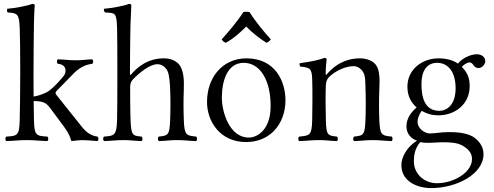

<svg xmlns="http://www.w3.org/2000/svg" viewBox="-20 -718 2531 984"><path d="M81 -103C79 -24 70 -21 12 -18C5.9 -11.9 6.1 -0.9 12 5C52 4 76 0 117 0C158 0 182 4 223 5C228.9 -0.9 229.1 -11.9 223 -18C165 -21 156 -24 154 -103C153.5 -122.6 152.9 -157.4 152.4 -200C200.5 -199.8 216.9 -191.8 238 -163L307 -70C334 -33.6 340 -14 344 0C345 3 345.8 5 348 5C363 3 387.8 0 401 0C416 0 461 3 480 5C486 -1 486 -12 480 -18C448 -22 423 -38 398 -70L272 -228C269 -232 265 -236 265 -241C265 -245 265 -247 269 -251L353 -337C382 -368 415 -387 453 -391C459 -397 459 -408 453 -414C418 -413 404 -409 370 -409C334 -409 311 -413 276 -414C270 -408 270 -397 276 -391C329 -387 317 -342 308 -331C286 -303 256 -271 232 -253C210.5 -237.3 170.8 -225.5 152.2 -223.1C151.9 -255.9 151.7 -292.3 151.7 -329.1C151.7 -439.9 153.2 -555.9 154 -599C155.2 -661 158 -689 158 -689C158 -696 154 -698 145 -698C121 -688 55 -676 17 -673C15 -665 14 -660 20 -654C70 -651 77.7 -646.3 81 -576C82.8 -537.8 83.7 -447.7 83.7 -355.1C83.7 -251.7 82.1 -144.9 81 -103Z M647 -273C647 -293 655 -305 663 -313C699 -349 749 -389 787 -389C806 -389 827 -377 838 -355C848 -336 850.8 -290 852 -261C854 -211 854 -154 852 -104C848.9 -26.1 843 -23 793 -18C788 -12 788 -1 793 5C833 4 850 0 888 0C927 0 945 4 986 5C991 -1 991 -12 986 -18C933 -23 925.1 -26.1 922 -104C920 -154 920 -208 922 -258C924.1 -310 921 -357 899 -386C883 -407 853 -419 820 -419C773 -419 714 -406 656 -341C653 -337 646 -328 646 -341C646 -341 647 -549 649 -599C651.5 -661 651.4 -653.9 653 -689C653 -696 650 -698 641 -698C617 -688 551 -676 513 -673C511 -665 513 -660 519 -654C569 -651 577.3 -656 580 -576C582 -516 582 -164 580 -104C577.4 -25 568 -22 513 -18C507 -12 507 -1 513 5C552 4 574 0 615 0C652 0 666 4 706 5C712 -1 712 -12 706 -18C658 -22 652.2 -25.1 649 -104C647 -154 647 -273 647 -273Z M1259 -656C1248.2 -658.5 1237.7 -658.3 1227 -656C1198 -610 1152 -556 1116 -516C1122 -507 1129 -501 1138 -499C1177 -521 1210 -550 1242 -582C1272 -551 1307 -523 1345 -499C1354.4 -500.9 1363 -509 1368 -516C1332 -556 1288 -609 1259 -656ZM1041 -195C1041 -98 1106 10 1241 10C1302 10 1348 -12 1381 -44C1424 -86 1443 -146 1443 -204C1443 -303 1389 -419 1243 -419C1180 -419 1129 -393 1094 -352C1059 -311 1041 -255 1041 -195ZM1229 -396C1311 -396 1367 -311 1367 -174C1367 -54 1300 -13 1255 -13C1156 -13 1117 -144 1117 -217C1117 -300 1143 -396 1229 -396Z M1658 -341C1655 -337 1649 -328 1649 -341C1649 -370 1654 -414 1654 -414C1654 -419 1650 -421 1642 -421C1615 -411 1582 -403 1516 -394C1514 -388 1516 -383 1518 -377C1569 -372 1578 -367.5 1580 -312C1581.9 -260.6 1581.3 -153 1580 -104C1578 -26 1570 -23 1513 -18C1507 -12 1507 -1 1513 5C1552 4 1575 0 1616 0C1653 0 1667 4 1707 5C1713 -1 1713 -12 1707 -18C1658 -23 1652 -26 1650 -104C1648.8 -150.7 1647.6 -235.5 1650 -283C1651 -303 1658 -314 1666 -323C1702 -358 1755 -379 1792 -379C1811 -379 1832 -367 1843 -345C1853 -326 1851.8 -300 1853 -271C1855 -221.1 1855 -154.1 1853 -104C1849.9 -26.1 1844 -23 1794 -18C1789 -12 1789 -1 1794 5C1834 4 1852 0 1890 0C1929 0 1947 4 1988 5C1993 -1 1993 -12 1988 -18C1935 -23 1927.2 -26.1 1924 -104C1922 -153.5 1922 -208 1924 -258C1924.6 -273 1925.2 -287.5 1925.2 -301.3C1925.2 -335.2 1921.6 -364.7 1906 -386C1890 -407 1858 -419 1825 -419C1778 -419 1716 -406 1658 -341Z M2315 -266C2315 -177 2267 -150 2232 -150C2152 -150 2140 -227 2140 -288C2140 -355 2168 -396 2220 -396C2280 -396 2315 -345 2315 -266ZM2134 10C2144 13 2160 14 2172 14C2202 14 2229 11 2242 11C2290 11 2322 13 2350 28C2387 49 2399 72 2399 97C2399 166 2305 221 2219 221C2155 221 2101 174 2101 109C2101 77 2106 43 2134 10ZM2431 -369C2449 -369 2467 -386 2467 -405C2467 -425 2449 -440 2423 -440C2398 -440 2352 -424 2327 -392C2316 -400 2284 -419 2228 -419C2143 -419 2068 -362 2068 -274C2068 -223 2088 -193 2115 -167C2088 -144 2063 -112 2063 -71C2063 -31 2088 -7 2117 3C2066 34 2037 87 2037 128C2037 211 2117 246 2190 246C2319 246 2458 175 2458 72C2458 41 2444 14 2416 -9C2379 -40 2312 -41 2277 -41C2260 -41 2236 -39 2213 -36C2199 -35 2189 -34 2184 -34C2156 -34 2120 -59 2120 -94C2120 -113 2130 -134 2141 -150C2164 -137 2190 -127 2227 -127C2311 -127 2387 -183 2387 -276C2387 -321 2375 -346 2347 -375C2354 -385 2374 -398 2386 -398C2393 -398 2399 -395 2405 -386C2409 -378 2421 -369 2431 -369Z"/></svg>

Font: Libertinus Serif Display
Style: Regular
Weight: 400
Designer: Philipp H. Poll
Foundry: Khaled Hosny
Version: Version 6.1